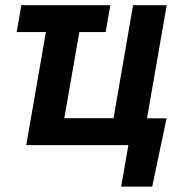

<svg xmlns="http://www.w3.org/2000/svg" viewBox="-20 -548 703 725"><path d="M396.5 -528.3 378.9 -426.8H43L60.5 -528.3ZM79.1 0 170.9 -528.3H297.4L222.7 -101.6H408.7L482.4 -528.3H609.4L517.6 0ZM608.9 -101.1 554.7 156.7H437.5L464.8 0H405.3L422.9 -101.1Z"/></svg>

Font: Roboto SemiBold
Style: Italic
Weight: 600
Designer: Christian Robertson
Foundry: Google
Version: Version 3.009; 2024